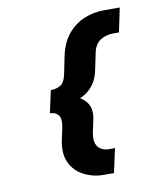

<svg xmlns="http://www.w3.org/2000/svg" viewBox="-87 -772 825 943"><g transform="rotate(-10 325.0 -300.0)"><path d="M355 98Q302 98 256.5 75Q211 52 189 6.5Q167 -39 181 -107L194 -168Q202 -209 188.5 -227Q175 -245 146 -246L170 -357Q202 -358 221 -371Q240 -384 248 -423L266 -511Q279 -574 312.5 -615.5Q346 -657 393.5 -677.5Q441 -698 494 -698H574L549 -578H521Q483 -578 455.5 -560Q428 -542 419 -500L402 -418Q393 -373 371.5 -344.5Q350 -316 319 -299.5Q288 -283 250 -273L260 -313Q293 -302 316.5 -285Q340 -268 349.5 -241.5Q359 -215 350 -175L338 -119Q328 -70 346.5 -46Q365 -22 403 -22H431L405 98Z"/></g></svg>

Font: Azeret Mono Thin
Style: Bold Italic
Weight: 700
Italic angle: -12°
Version: Version 1.002